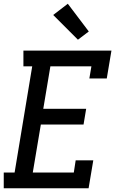

<svg xmlns="http://www.w3.org/2000/svg" viewBox="-21 -1005 641 1025"><path d="M-1 0V-84H57L151 -651H104V-735H574L549 -586H456L467 -651H248L210 -424H439L425 -340H197L154 -84H373L383 -149H477L452 0ZM395 -793 263 -925 341 -985 453 -837Z"/></svg>

Font: Iosevka Curly Slab MdExObl
Style: Regular
Weight: 500
Width: 7
Italic angle: -9°
Monospace: yes
Designer: Belleve Invis
Foundry: Belleve Invis
Version: Version 11.1.0; ttfautohint (v1.8.3)